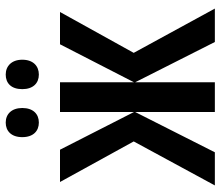

<svg xmlns="http://www.w3.org/2000/svg" viewBox="-70 -702 772 672"><g transform="rotate(-90 316.0 -366.0)"><path d="M172 -674C172 -635 194 -616 223 -616C253 -616 274 -636 274 -674C274 -711 253 -732 223 -732C194 -732 172 -713 172 -674ZM340 -674C340 -636 361 -616 391 -616C421 -616 443 -636 443 -674C443 -711 421 -732 391 -732C361 -732 340 -713 340 -674ZM610 -542H497L364 -283V-542H260V-283L128 -542H15L157 -284L3 0H119L260 -279V0H364V-279L505 0H622L467 -284Z"/></g></svg>

Font: Noto Sans Display Condensed Medium
Style: Regular
Weight: 500
Width: 3
Designer: Monotype Design Team
Foundry: Monotype Imaging Inc.
Version: Version 1.900